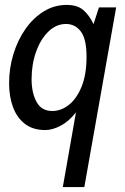

<svg xmlns="http://www.w3.org/2000/svg" viewBox="-20 -519 510 781"><path d="M235.5 242 289 -62Q260.5 -25.5 227 -7.8Q193.5 10 164 10Q114 10 81.5 -15Q49 -40 33 -83Q17 -126 17 -180Q17 -241.5 34.5 -298.8Q52 -356 83.5 -401Q115 -446 157.8 -472.5Q200.5 -499 251.5 -499Q294.5 -499 318.8 -478.2Q343 -457.5 360.5 -421L382.5 -489H452.5L323 242ZM192.5 -67.5Q228.5 -67.5 260.2 -92.5Q292 -117.5 312 -166.8Q332 -216 332 -288Q332 -360.5 308.8 -391Q285.5 -421.5 248.5 -421.5Q208.5 -421.5 176.8 -390.5Q145 -359.5 126.8 -308.5Q108.5 -257.5 108.5 -197Q108.5 -142 128.5 -104.8Q148.5 -67.5 192.5 -67.5Z"/></svg>

Font: Cabin Condensed
Style: Italic
Weight: 400
Width: 3
Italic angle: -10°
Designer: Pablo Impallari
Foundry: Pablo Impallari. http://www.impallari.com Igino Marini. http://www.ikern.com
Version: Version 3.001; ttfautohint (v1.8.3)